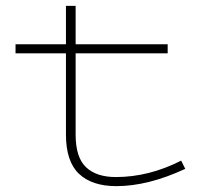

<svg xmlns="http://www.w3.org/2000/svg" viewBox="-20 -622 731 655"><path d="M612 -46Q485 13 377 13Q294 13 249.5 -29Q205 -71 205 -163V-440H33V-471H205V-602H238V-471H552V-440H238V-163Q238 -85 273.5 -51.5Q309 -18 375 -18Q488 -18 598 -74Z"/></svg>

Font: BioRhyme Expanded ExtraLight
Style: Regular
Weight: 275
Width: 7
Designer: Aoife Mooney
Foundry: Aoife Mooney Type
Version: Version 1.001